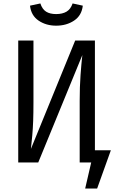

<svg xmlns="http://www.w3.org/2000/svg" viewBox="-20 -941 662 1112"><path d="M305.1 -792.3Q246.7 -792.3 203.3 -821.8Q160 -851.3 153.8 -908.2L213.8 -921Q224.6 -887.7 246.9 -873.6Q269.2 -859.5 305.1 -859.5Q341.5 -859.5 365.4 -873.6Q389.2 -887.7 400.5 -921L459.5 -908.2Q453.3 -851.3 409.2 -821.8Q365.1 -792.3 305.1 -792.3ZM85.6 0V-706.2H173.8V-349.2Q173.8 -286.7 172.1 -240.5Q170.3 -194.4 166.9 -156.2Q163.6 -117.9 159 -78.5L415.4 -706.2H529.7V-70.8H622.1L542.6 150.8H473.3L508.2 0H441.5V-357.4Q441.5 -438.5 446.4 -505.9Q451.3 -573.3 456.9 -622.1L201.5 0Z"/></svg>

Font: FiraCode Nerd Font
Style: Regular
Weight: 400
Designer: Carrois Corporate, Edenspiekermann AG, Nikita Prokopov
Foundry: Carrois Corporate, Edenspiekermann AG, Nikita Prokopov
Version: Version 6.002;Nerd Fonts 2.1.0